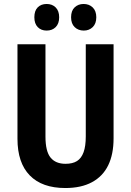

<svg xmlns="http://www.w3.org/2000/svg" viewBox="-20 -937 661 967"><path d="M552 -240Q552 -160 525 -104.5Q498 -49 443.5 -19.5Q389 10 309 10Q192 10 130 -53.5Q68 -117 68 -238V-714H209V-249Q209 -175 234.5 -143.5Q260 -112 310 -112Q346 -112 368 -126Q390 -140 401 -170.5Q412 -201 412 -250V-714H552ZM153 -850Q153 -883 170 -900Q187 -917 215 -917Q243 -917 260.5 -899.5Q278 -882 278 -850Q278 -818 260.5 -800.5Q243 -783 215 -783Q187 -783 170 -800.5Q153 -818 153 -850ZM338 -850Q338 -883 356 -900Q374 -917 401 -917Q429 -917 447 -899.5Q465 -882 465 -850Q465 -818 447 -800.5Q429 -783 402 -783Q374 -783 356 -800.5Q338 -818 338 -850Z"/></svg>

Font: Noto Sans Condensed
Style: Regular
Weight: 400
Width: 3
Version: Version 2.013